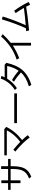

<svg xmlns="http://www.w3.org/2000/svg" viewBox="2250 -3112 909 5450"><g transform="rotate(-90 2705.0 -386.5)"><path d="M633.8 -809.6H712.9V-611.8H918.9V-540H712.9V-495.1Q712.9 -253.9 644.5 -133.3Q576.7 -13.7 413.1 45.9L362.8 -17.1Q530.3 -75.2 588.9 -202.1Q633.8 -300.3 633.8 -494.1V-540H312V-260.3H232.9V-540H41V-611.8H232.9V-803.7H312V-611.8H633.8Z M1021 -719.2H1767.1L1828.1 -664.6Q1710 -412.6 1455.1 -214.4Q1543 -122.1 1592.8 -56.2L1528.8 2.9Q1376.5 -205.6 1127 -407.2L1182.1 -462.4Q1275.9 -388.2 1403.8 -266.1Q1632.3 -442.9 1731 -648.4H1021Z M1936 -437H2778.8V-359.9H1936Z M3592.8 -709 3647 -662.1Q3582.5 -360.4 3430.2 -192.4Q3349.1 -103 3222.2 -33.7Q3128.4 17.6 3020 47.9L2979 -22Q3236.3 -94.2 3374 -248Q3246.6 -364.7 3111.8 -444.3L3158.2 -501Q3304.2 -418 3421.9 -311Q3526.4 -469.2 3557.1 -638.2H3196.8Q3085.4 -460.9 2928.2 -362.3L2875 -418Q2958.5 -467.3 3026.4 -538.6Q3148.9 -666 3199.2 -820.8L3275.9 -800.8L3274.4 -797.4Q3253.4 -744.6 3235.8 -709Z M4135.7 39.1V-477.1Q3978.5 -370.6 3780.8 -296.9L3736.8 -367.2Q3950.2 -439.5 4110.8 -553.7Q4274.9 -670.9 4392.6 -810.1L4460.9 -767.1Q4352.1 -645 4215.8 -536.1V39.1Z M4546.9 -101.1Q4578.6 -102.1 4627.9 -106Q4766.6 -407.2 4881.8 -789.1L4961.9 -765.1Q4845.2 -393.6 4713.9 -111.8Q4977.5 -132.3 5206.1 -163.1Q5126.5 -305.2 5059.1 -397.9L5126 -439Q5261.2 -259.8 5375 -28.8L5296.9 13.2L5295.4 10.3Q5273.4 -36.6 5247.6 -87.9L5241.7 -99.1Q5003.4 -58.1 4565.9 -15.1Z"/></g></svg>

Font: FORM UDPGothic
Style: Regular
Weight: 400
Foundry: Pronama LLC
Version: Version 1.05101